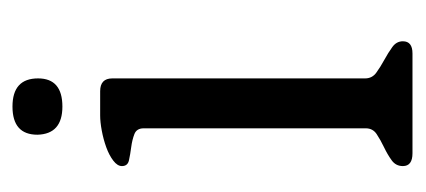

<svg xmlns="http://www.w3.org/2000/svg" viewBox="-202 -462 665 300"><g transform="rotate(-90 130.0 -312.5)"><path d="M157 -585Q157 -547 113 -547Q70 -547 69 -586Q69 -625 113 -625Q157 -625 157 -585ZM215 -15Q215 0 196 0H40Q20 0 20 -15Q20 -26 29 -32.5Q38 -39 49.5 -44.5Q61 -50 70 -56Q79 -62 79 -73V-420Q79 -431 70 -434.5Q61 -438 49.5 -439.5Q38 -441 29 -443Q20 -445 20 -454Q20 -461 28.5 -467.5Q37 -474 49.5 -478.5Q62 -483 75.5 -485.5Q89 -488 99 -488H137Q157 -488 157 -469V-74Q157 -63 166 -56.5Q175 -50 186 -44Q197 -38 206 -31.5Q215 -25 215 -15Z"/></g></svg>

Font: Jura
Style: Regular
Weight: 400
Designer: Ed Merritt
Foundry: Ten by Twenty
Version: Version 1.007